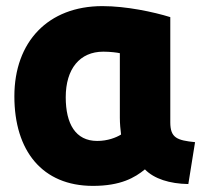

<svg xmlns="http://www.w3.org/2000/svg" viewBox="-20 -576 658 628"><path d="M454 -22C421 5 375 32 284 32C118 32 27 -83 27 -261C27 -439 137 -556 315 -556C393 -556 482 -537 537 -520V-176C537 -125 559 -117 618 -111L596 26C535 25 484 9 454 -22ZM372 -191V-402C364 -404 340 -407 318 -407C241 -407 195 -351 195 -258C195 -171 227 -115 298 -115C332 -115 360 -126 376 -136C374 -152 372 -171 372 -191Z"/></svg>

Font: Repo ExtraBold
Style: Bold
Weight: 700
Designer: Stefan Peev
Foundry: Context Ltd
Version: Version 1.502